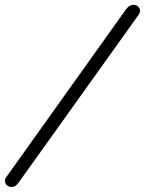

<svg xmlns="http://www.w3.org/2000/svg" viewBox="-33 -761 589 780"><path d="M41 -17V-18Q32 -4 20 -2Q8 0 -1 -5.5Q-10 -11 -12.5 -22Q-15 -33 -5 -45L481 -726V-725Q490 -738 502.5 -740.5Q515 -743 524 -737.5Q533 -732 535.5 -721.5Q538 -711 528 -698Z"/></svg>

Font: VDS
Style: Thin Italic
Weight: 100
Width: 0
Designer: artmaker
Foundry: artmaker
Version: Version 1.000 2012 initial release